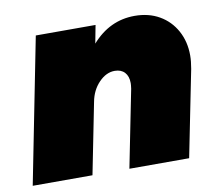

<svg xmlns="http://www.w3.org/2000/svg" viewBox="-66 -634 818 712"><g transform="rotate(-10 343.0 -277.5)"><path d="M661 -375Q661 -353 656 -325L591 0H366L424 -291Q426 -305 426 -312Q426 -338 412.5 -352.5Q399 -367 375 -367Q343 -367 315.5 -338.5Q288 -310 280 -267L227 0H2L110 -547H335L322 -479Q389 -555 483 -555Q536 -555 576 -532Q616 -509 638.5 -468Q661 -427 661 -375Z"/></g></svg>

Font: Gontserrat Black
Style: Italic
Weight: 900
Italic angle: -11.3°
Designer: Julieta Ulanovsky
Foundry: Julieta Ulanovsky
Version: Version 6.001